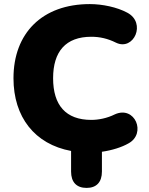

<svg xmlns="http://www.w3.org/2000/svg" viewBox="-20 -736 728 940"><path d="M404 184C453 184 479 155 479 104V7C528 0 576 -15 609 -34C698 -82 641 -221 542 -176C504 -157 462 -149 427 -149C302 -149 240 -221 240 -353C240 -484 302 -556 427 -556C469 -556 508 -547 548 -527C635 -485 698 -624 603 -674C553 -701 481 -716 420 -716C186 -716 46 -573 46 -353C46 -163 150 -30 328 3V104C328 155 354 184 404 184Z"/></svg>

Font: Nunito Black
Style: Regular
Weight: 900
Designer: Vernon Adams
Foundry: Vernon Adams
Version: Version 3.602